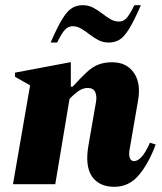

<svg xmlns="http://www.w3.org/2000/svg" viewBox="-20 -710 624 740"><path d="M30 0 96 -381 38 -414V-430L250 -470H253V-376H260Q291 -410 313.5 -431Q336 -452 359 -461Q382 -470 413 -470Q467 -470 495.5 -430Q524 -390 512 -322L479 -131Q476 -113 480.5 -101Q485 -89 497 -89Q510 -89 525 -104.5Q540 -120 558 -160L580 -153Q553 -80 515 -35Q477 10 421 10Q362 10 334.5 -30Q307 -70 321 -150L350 -317Q354 -339 347 -355Q340 -371 318 -371Q299 -371 281.5 -358.5Q264 -346 248 -329L193 0ZM175 -546Q202 -608 221.5 -639Q241 -670 259 -680Q277 -690 299 -690Q321 -690 339 -680.5Q357 -671 373 -658.5Q389 -646 405 -636.5Q421 -627 438 -627Q454 -627 466 -638.5Q478 -650 498 -690H523Q496 -628 476.5 -597Q457 -566 439 -556Q421 -546 399 -546Q377 -546 359 -555.5Q341 -565 325 -577.5Q309 -590 293 -599.5Q277 -609 260 -609Q245 -609 232.5 -597.5Q220 -586 200 -546Z"/></svg>

Font: Spectral ExtraBold
Style: Italic
Weight: 800
Italic angle: -10°
Designer: Jean-Baptiste Levee
Foundry: Production Type
Version: Version 2.001